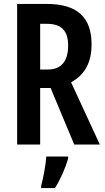

<svg xmlns="http://www.w3.org/2000/svg" viewBox="-20 -734 533 975"><path d="M218 -714H67V0H184V-287H237L357 0H487L341 -316C413 -356 445 -419 445 -509C445 -646 372 -714 218 -714ZM218 -613C291 -613 326 -579 326 -503C326 -422 290 -381 223 -381H184V-613ZM326 72V61H215C213 101 199 174 189 209V221H259C286 179 311 122 326 72Z"/></svg>

Font: Noto Sans Armenian ExtraCondensed SemiBold
Style: Regular
Weight: 600
Width: 2
Designer: Monotype Design Team
Foundry: Monotype Imaging Inc.
Version: Version 2.008